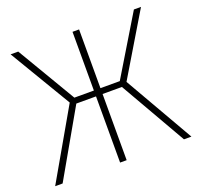

<svg xmlns="http://www.w3.org/2000/svg" viewBox="-128 -877 1054 1017"><g transform="rotate(-20 399.5 -368.5)"><path d="M767 -737H727L527 -406H418V-737H381V-406H271L75 -737H32L239 -390L15 0H57L270 -373H381V0H418V-373H527L741 0H783L559 -390Z"/></g></svg>

Font: Glow Sans SC Normal ExtraLight
Style: Regular
Weight: 200
Designer: Ryoko NISHIZUKA (kana, bopomofo & ideographs); Paul D. Hunt (Latin, Greek & Cyrillic); Sandoll Communications, Soo-young
Version: Version 0.93